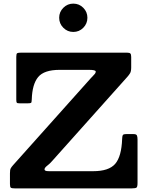

<svg xmlns="http://www.w3.org/2000/svg" viewBox="-20 -1041 822 1061"><path d="M97 -750H682Q696 -750 700.5 -745.2Q705 -740.5 705 -726V-669Q705 -647 699 -636.8Q693 -626.5 683 -615.5L267.5 -150.5Q256 -137 241 -125.5Q226 -114 226 -105Q226 -100.5 231 -97.8Q236 -95 250.5 -95H495Q581.5 -95 616.5 -135.5Q651.5 -176 655 -273.5Q655.5 -288.5 658.5 -294.2Q661.5 -300 678 -300H718.5Q733.5 -300 736.8 -292Q740 -284 740 -270.5V-30Q740 -9 734.5 -4.5Q729 0 708 0H61.5Q45.5 0 40.2 -3.5Q35 -7 35 -23.5V-83Q35 -102.5 39 -110.2Q43 -118 52 -128L481.5 -608.5Q490.5 -619 499.8 -628Q509 -637 509 -645.5Q509 -655 472 -655H310Q223.5 -655 190.8 -615.2Q158 -575.5 155.5 -491Q155 -475.5 151.8 -472.8Q148.5 -470 132.5 -470H89Q75.5 -470 72.8 -473.5Q70 -477 70 -490.5V-727Q70 -744 75 -747Q80 -750 97 -750ZM385 -864.5Q353 -864.5 330 -887.5Q307 -910.5 307 -943Q307 -975 330 -998Q353 -1021 385 -1021Q417.5 -1021 440.2 -998Q463 -975 463 -943Q463 -910.5 440.2 -887.5Q417.5 -864.5 385 -864.5Z"/></svg>

Font: Besley
Style: Bold
Weight: 700
Designer: Owen Earl
Foundry: indestructible type*
Version: Version 2.001; ttfautohint (v1.8.3)